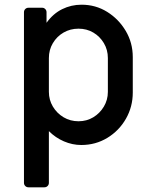

<svg xmlns="http://www.w3.org/2000/svg" viewBox="-20 -604 646 817"><path d="M101 193Q93 193 87.5 187.5Q82 182 82 174V-552Q82 -560 87.5 -565.5Q93 -571 101 -571H160Q167 -571 172.5 -565.5Q178 -560 178 -552V-507Q206 -546 244.5 -565Q283 -584 327 -584Q387 -584 436 -553.5Q485 -523 515 -472.5Q545 -422 545 -361V-210Q545 -150 516 -99Q487 -48 437 -17.5Q387 13 326 13Q288 13 252 -2.5Q216 -18 188 -46V174Q188 182 182.5 187.5Q177 193 169 193ZM314 -88Q349 -88 377 -105Q405 -122 422 -150.5Q439 -179 439 -213V-357Q439 -392 422 -420.5Q405 -449 377 -465.5Q349 -482 314 -482Q279 -482 250.5 -465.5Q222 -449 205 -420.5Q188 -392 188 -357V-213Q188 -179 205 -150.5Q222 -122 250.5 -105Q279 -88 314 -88Z"/></svg>

Font: Miriam Libre SemiBold
Style: Regular
Weight: 600
Version: Version 2.000